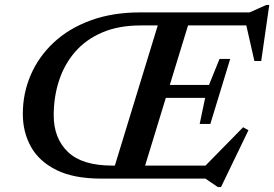

<svg xmlns="http://www.w3.org/2000/svg" viewBox="-20 -720 1106 774"><path d="M828 -220.5H785L807 -325.5H648.5L565 -52.5H808.5L960 -207L981.5 -195L871 34H858L808 0H388Q277.5 0 207.8 -34.5Q138 -69 105 -128Q72 -187 72 -261Q72 -344 104 -418Q136 -492 196.8 -548.8Q257.5 -605.5 345.5 -637.8Q433.5 -670 545 -670H986L1053.5 -700H1065.5L1033 -474H1005.5L973 -617.5H738L664.5 -377.5H822.5L865 -482.5H908ZM432.5 -52.5H443L616 -617.5H548Q458 -617.5 391.8 -589Q325.5 -560.5 282.2 -510.2Q239 -460 217.8 -394.5Q196.5 -329 196.5 -255.5Q196.5 -162.5 253.8 -107.5Q311 -52.5 432.5 -52.5Z"/></svg>

Font: Newsreader Text SemiBold
Style: Italic
Weight: 600
Italic angle: -17°
Designer: Hugues Gentile
Foundry: Production Type
Version: Version 1.001